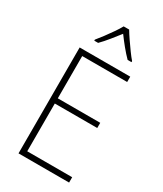

<svg xmlns="http://www.w3.org/2000/svg" viewBox="-232 -1101 953 1121"><g transform="rotate(30 245.0 -540.5)"><path d="M434 -66H93V-780H434V-744H131V-459H417V-424H131V-102H434ZM291 -1015Q304 -993 323.5 -964.5Q343 -936 363 -908.5Q383 -881 398 -864V-857H372Q347 -882 320.5 -914.5Q294 -947 273 -976Q251 -948 224.5 -915Q198 -882 173 -857H147V-864Q163 -883 183.5 -910.5Q204 -938 223 -965.5Q242 -993 254 -1015Z"/></g></svg>

Font: Noto Sans Malayalam UI SemiCondensed ExtraLight
Style: Regular
Weight: 200
Width: 4
Designer: Jelle Bosma - Monotype Design Team
Foundry: Monotype Imaging Inc.
Version: Version 2.104; ttfautohint (v1.8.4.7-5d5b)